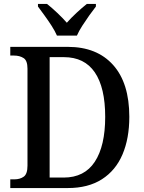

<svg xmlns="http://www.w3.org/2000/svg" viewBox="-20 -951 726 971"><path d="M32 0V-44H53Q81 -44 100 -57.5Q119 -71 119 -113V-604Q119 -645 99 -657.5Q79 -670 51 -670H32V-714H323Q470 -714 552 -622.5Q634 -531 634 -360Q634 -251 599.5 -170Q565 -89 495.5 -44.5Q426 0 323 0ZM302 -53Q407 -53 459.5 -133Q512 -213 512 -360Q512 -508 459.5 -585Q407 -662 303 -662H231V-53ZM268 -771Q258 -794 241 -820.5Q224 -847 205 -873Q186 -899 172 -918V-931H218Q242 -912 269.5 -886Q297 -860 318 -836Q339 -860 367 -886Q395 -912 419 -931H465V-918Q450 -899 431.5 -873Q413 -847 396 -820.5Q379 -794 369 -771Z"/></svg>

Font: Noto Serif Sinhala SemiCondensed Medium
Style: Regular
Weight: 500
Width: 4
Designer: Jelle Bosma - Monotype Design Team
Foundry: Monotype Imaging Inc.
Version: Version 2.007; ttfautohint (v1.8.4.7-5d5b)